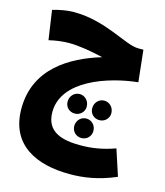

<svg xmlns="http://www.w3.org/2000/svg" viewBox="-128 -717 934 1085"><g transform="rotate(15 339.0 -174.5)"><path d="M382 271C461 271 548 259 650 215L600 62C525 89 462 98 398 98C298 98 197 77 197 -43C197 -230 451 -313 623 -331L603 -516H572C496 -516 359 -620 169 -620C130 -620 88 -612 46 -600L71 -429C107 -438 151 -444 189 -444C248 -444 326 -430 389 -415C211 -361 23 -251 23 -17C23 197 188 271 382 271ZM321 -67C352 -67 377 -91 377 -122C377 -155 352 -181 321 -181C289 -181 265 -155 265 -122C265 -91 289 -67 321 -67ZM465 -67C496 -67 521 -91 521 -122C521 -155 496 -181 465 -181C433 -181 409 -155 409 -122C409 -91 433 -67 465 -67ZM393 57C425 57 449 32 449 1C449 -31 425 -57 393 -57C361 -57 337 -31 337 1C337 32 361 57 393 57Z"/></g></svg>

Font: Noto Sans Arabic UI Cn Bk
Style: Regular
Weight: 900
Width: 3
Designer: Monotype Design Team, Nadine Chahine and Nizar Qandah
Foundry: Monotype Imaging Inc.
Version: Version 2.010